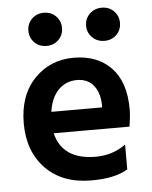

<svg xmlns="http://www.w3.org/2000/svg" viewBox="-52 -753 633 802"><g transform="rotate(-5 264.5 -352.5)"><path d="M161.5 -710Q192 -710 212 -690Q232 -670 232 -640.5Q232 -611 212 -591Q192 -571 161.5 -571Q131 -571 111 -591Q91 -611 91 -640.5Q91 -670 111 -690Q131 -710 161.5 -710ZM404.5 -710Q435 -710 455 -690Q475 -670 475 -640.5Q475 -611 455 -591Q435 -571 404.5 -571Q374 -571 353.5 -591Q333 -611 333 -640.5Q333 -670 353.5 -690Q374 -710 404.5 -710ZM157 -295H370V-310Q368 -359 343.5 -388.5Q319 -418 274 -418Q229 -418 197.5 -386.5Q166 -355 157 -295ZM299 5Q178 5 108 -67Q38 -139 38 -256.5Q38 -374 104 -443Q170 -512 269 -512Q368 -512 426 -452Q484 -392 484 -277Q484 -249 477 -205H159Q172 -150 213.5 -121Q255 -92 326 -92Q397 -92 452 -132V-28Q399 5 299 5Z"/></g></svg>

Font: Hind Kochi SemiBold
Style: Regular
Weight: 600
Designer: Dhruvi Tolia
Foundry: Indian Type Foundry
Version: Version 0.702;PS 1.0;hotconv 1.0.81;makeotf.lib2.5.63406